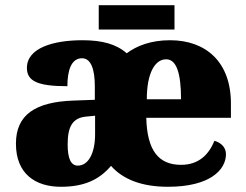

<svg xmlns="http://www.w3.org/2000/svg" viewBox="-20 -705 940 735"><path d="M648 -592V-685H358V-592ZM213 10C301 10 359 -16 405 -70C451 -18 523 10 623 10C784 10 845 -55 845 -115C845 -141 826 -159 801 -166C779 -113 741 -74 673 -74C587 -74 543 -129 540 -254H864V-309C864 -468 768 -551 631 -551C558 -551 504 -530 465 -501C426 -536 371 -551 296 -551C183 -551 83 -521 83 -445C83 -394 125 -375 238 -375C238 -436 253 -482 294 -482C329 -482 343 -438 343 -375V-323L262 -320C114 -315 41 -265 41 -155C41 -39 116 10 213 10ZM542 -325C542 -425 573 -478 616 -478C656 -478 673 -424 673 -325ZM278 -71C251 -71 239 -99 239 -152C239 -220 257 -255 313 -259L344 -262V-191C344 -118 318 -71 278 -71Z"/></svg>

Font: UArctic Serif Black
Style: Regular
Weight: 900
Designer: Customization by Puisto advertising & original work Monotype Design Team
Foundry: Monotype Imaging Inc.
Version: Version 2.004